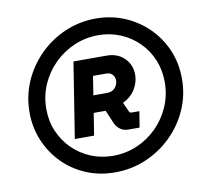

<svg xmlns="http://www.w3.org/2000/svg" viewBox="-83 -809 1006 938"><g transform="rotate(-10 420.5 -340.5)"><path d="M415 37.7Q336 37.7 269.8 9.3Q203.7 -19 155 -69Q106.3 -119 79.5 -184.2Q52.7 -249.3 52.7 -322.7Q52.7 -404.3 84.2 -476Q115.7 -547.7 170.7 -602.3Q225.7 -657 297.7 -688Q369.7 -719 451.3 -719Q526.7 -719 592.5 -691.3Q658.3 -663.7 708.5 -614.2Q758.7 -564.7 786.7 -499Q814.7 -433.3 814.7 -356.7Q814.7 -275 783 -203.7Q751.3 -132.3 695.8 -78Q640.3 -23.7 568.2 7Q496 37.7 415 37.7ZM248 -157 307.3 -531.3H471.3Q525.7 -531.3 559.3 -498Q593 -464.7 593 -415Q593 -379 572.8 -345Q552.7 -311 510.7 -290L531.7 -243.7Q535 -236.3 543.3 -236.3H582.3L569.3 -157H514.7Q490.3 -157 473.8 -169.2Q457.3 -181.3 449.3 -198.7L420.3 -266.7H361L343.7 -157ZM418.7 -43.7Q482 -43.7 538.3 -67.8Q594.7 -92 637.5 -135Q680.3 -178 704.7 -234.5Q729 -291 729 -355.7Q729 -415.3 707.5 -466.5Q686 -517.7 647.5 -555.8Q609 -594 557.8 -615.3Q506.7 -636.7 448 -636.7Q385 -636.7 328.7 -612.5Q272.3 -588.3 229 -545.5Q185.7 -502.7 161 -446.2Q136.3 -389.7 136.3 -325Q136.3 -264.3 158.5 -213.2Q180.7 -162 219.3 -124Q258 -86 309.2 -64.8Q360.3 -43.7 418.7 -43.7ZM374.3 -351.3H442.3Q468.3 -351.3 482.3 -367.7Q496.3 -384 496.3 -404.7Q496.3 -421 485.5 -433.2Q474.7 -445.3 454.3 -445.3H389Z"/></g></svg>

Font: MuseoModerno Thin
Style: Italic
Weight: 100
Italic angle: -9°
Designer: Pablo Cosgaya, Héctor Gatti, Marcela Romero, and the Authors of The MuseoModerno Project.
Foundry: Omnibus-Type Team
Version: Version 1.003